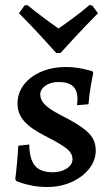

<svg xmlns="http://www.w3.org/2000/svg" viewBox="-20 -736 445 768"><path d="M45 -12 41 -20Q44 -39 48 -83.5Q52 -128 53 -153L97 -158Q98 -99 120 -73Q142 -47 191 -47Q224 -47 247 -62Q270 -77 270 -99Q270 -122 248 -140.5Q226 -159 161 -192Q103 -221 76.5 -251.5Q50 -282 50 -321Q50 -363 75 -396.5Q100 -430 144.5 -449Q189 -468 244 -468Q270 -468 293.5 -464Q317 -460 331.5 -456Q346 -452 350 -451L353 -444Q351 -434 344 -397Q337 -360 334 -319L288 -315Q288 -318 289 -325Q290 -332 290 -339Q290 -375 271.5 -391.5Q253 -408 214 -408Q183 -408 162 -393.5Q141 -379 141 -358Q141 -336 159.5 -317.5Q178 -299 220 -277Q276 -249 307 -227Q338 -205 350.5 -183.5Q363 -162 363 -134Q363 -95 337 -61.5Q311 -28 266.5 -8Q222 12 170 12Q136 12 108.5 6.5Q81 1 65 -4.5Q49 -10 45 -12ZM56 -683 78 -714 89 -716Q151 -666 214 -622Q218 -625 237 -638Q244 -643 276 -666.5Q308 -690 338 -716L349 -714L372 -683Q328 -639 281.5 -589Q235 -539 222 -524H205Q192 -539 146 -589Q100 -639 56 -683Z"/></svg>

Font: Alegreya Medium
Style: Regular
Weight: 500
Designer: Juan Pablo del Peral
Foundry: Huerta Tipografica
Version: Version 2.007; ttfautohint (v1.6)